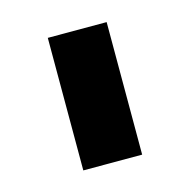

<svg xmlns="http://www.w3.org/2000/svg" viewBox="-55 -753 370 375"><g transform="rotate(-15 130.5 -565.0)"><path d="M71 -431V-699H190V-431Z"/></g></svg>

Font: Montreal
Style: Bold
Weight: 700
Designer: Julieta Ulanovsky, usr_local_share
Foundry: Julieta Ulanovsky, usr_local_share
Version: Version 2.001